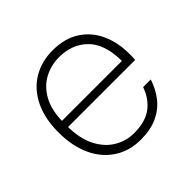

<svg xmlns="http://www.w3.org/2000/svg" viewBox="-138 -665 819 819"><g transform="rotate(-45 271.0 -256.0)"><path d="M275 12Q206 12 154.5 -22Q103 -56 75.5 -116.5Q48 -177 48 -258Q48 -342 77 -401.5Q106 -461 158 -492.5Q210 -524 277 -524Q351 -524 400.5 -491.5Q450 -459 474.5 -404.5Q499 -350 499 -283Q499 -274 499 -265.5Q499 -257 498 -246H79V-283H455Q454 -386 404.5 -435Q355 -484 276 -484Q229 -484 187 -462Q145 -440 119 -393Q93 -346 93 -271V-254Q93 -177 118.5 -127Q144 -77 185.5 -52.5Q227 -28 275 -28Q341 -28 381 -57Q421 -86 440 -140H486Q472 -96 445 -61.5Q418 -27 376 -7.5Q334 12 275 12Z"/></g></svg>

Font: DM Sans 12pt ExtraLight
Style: Regular
Weight: 250
Version: Version 4.004;gftools[0.9.30]